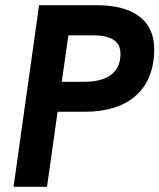

<svg xmlns="http://www.w3.org/2000/svg" viewBox="-20 -717 612 737"><path d="M32 0H160.5L201 -288H306C474 -288 572 -374 572 -528.5C572 -639.5 491.5 -697 351 -697H130ZM217 -403 242.5 -581.5H334.5C401.5 -581.5 442.5 -562.5 442.5 -510.5C442.5 -438 392 -403 302.5 -403Z"/></svg>

Font: HK Grotesk
Style: Bold Italic
Weight: 700
Italic angle: -16°
Designer: Alfredo Marco Pradil
Foundry: Hanken Design Co.
Version: Version 3.001;FEAKit 1.0